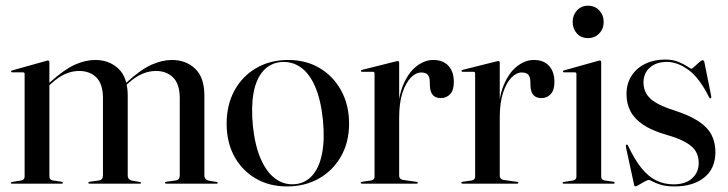

<svg xmlns="http://www.w3.org/2000/svg" viewBox="-20 -660 2618 690"><path d="M157.5 -437V-26Q157.5 -20 160.2 -16.5Q163 -13 169.5 -11.5L201 -7Q206 -6 206 -3Q206 0 202 0H22Q21 0 19.8 -1Q18.5 -2 18.5 -3Q18.5 -4 19.5 -4.8Q20.5 -5.5 23 -6L56.5 -11.5Q63 -13 65.8 -16.5Q68.5 -20 68.5 -25.5V-394.5Q68.5 -397 67.2 -398.5Q66 -400 62.5 -400H23.5Q22 -400.5 21 -401.2Q20 -402 20 -403.5Q20 -405 21 -405.8Q22 -406.5 24 -407L143.5 -440.5Q147.5 -442 149.2 -442.2Q151 -442.5 152.5 -442.5Q155 -442.5 156.2 -440.8Q157.5 -439 157.5 -437ZM148 -345 143.5 -349.5 160.5 -365Q211 -410.5 249 -427.5Q287 -444.5 322 -444.5Q372.5 -444.5 405.8 -413Q439 -381.5 439 -316V-30Q439 -22 443.2 -17Q447.5 -12 456 -10.5L482.5 -6Q487 -5.5 487 -3Q487 0 483 0H302Q297.5 0 297.5 -3Q297.5 -6 303 -7L335.5 -11.5Q344.5 -13 347.2 -18Q350 -23 350 -30V-307Q350 -358 326.5 -381.5Q303 -405 264 -405Q240 -405 215.2 -394.5Q190.5 -384 164.5 -360ZM423.5 -345 419.5 -349.5 436.5 -365Q486.5 -410.5 524.8 -427.5Q563 -444.5 597.5 -444.5Q648.5 -444.5 681.5 -413Q714.5 -381.5 714.5 -316V-30Q714.5 -22 718.8 -17Q723 -12 731.5 -10.5L758.5 -6Q760.5 -6 761.5 -5Q762.5 -4 762.5 -3Q762.5 -2 761.5 -1Q760.5 0 758.5 0H578Q573 0 573 -3Q573 -6 578.5 -7L611.5 -11.5Q620 -13 623 -18Q626 -23 626 -30V-307Q626 -358 602.2 -381.5Q578.5 -405 540 -405Q516 -405 491 -394.5Q466 -384 440 -360Z M1016 -444.5Q1079.5 -444.5 1128.5 -415.5Q1177.5 -386.5 1206 -334.8Q1234.5 -283 1234.5 -215.5Q1234.5 -149 1205.5 -98Q1176.5 -47 1126.2 -18.5Q1076 10 1011 10Q948 10 899 -18.5Q850 -47 822.2 -97.8Q794.5 -148.5 794.5 -215.5Q794.5 -283 822.5 -334.5Q850.5 -386 900.5 -415.2Q950.5 -444.5 1016 -444.5ZM1039 2Q1076.5 -1 1101.8 -28.8Q1127 -56.5 1137.2 -107.2Q1147.5 -158 1140.5 -229Q1133 -301.5 1112.5 -348.8Q1092 -396 1060.8 -418Q1029.5 -440 990 -437Q951 -433.5 925.8 -405Q900.5 -376.5 891.2 -326Q882 -275.5 889 -205.5Q896.5 -135.5 917.5 -88Q938.5 -40.5 969.8 -17.8Q1001 5 1039 2Z M1409.5 -239.5Q1409.5 -307.5 1428.2 -353Q1447 -398.5 1476.2 -421.5Q1505.5 -444.5 1537 -444.5Q1572.5 -444.5 1591.8 -423.2Q1611 -402 1611 -365Q1611 -336 1597.8 -321.8Q1584.5 -307.5 1564.5 -307.5Q1545.5 -307.5 1535.8 -318.2Q1526 -329 1525 -350.5L1524.5 -365Q1524.5 -382.5 1517.5 -391Q1510.5 -399.5 1493.5 -399.5Q1474.5 -399.5 1456.5 -381.2Q1438.5 -363 1426.5 -327Q1414.5 -291 1414.5 -237.5ZM1414.5 -434.5V-263.5V-28Q1414.5 -22.5 1417.8 -18.8Q1421 -15 1427.5 -13.5L1477 -6.5Q1479.5 -6 1480.5 -5.2Q1481.5 -4.5 1481.5 -3Q1481.5 -2 1480.2 -1Q1479 0 1477 0H1281Q1279 0 1277.5 -1.2Q1276 -2.5 1276 -3.5Q1276 -4.5 1277.8 -5.5Q1279.5 -6.5 1282.5 -7L1314 -11.5Q1320 -13 1323 -16.2Q1326 -19.5 1326 -24V-395.5Q1326 -398.5 1324.8 -400.2Q1323.5 -402 1320 -402H1280Q1279 -402 1278 -403Q1277 -404 1277 -405Q1277 -406.5 1278 -407.5Q1279 -408.5 1281.5 -409L1401 -439Q1404.5 -440 1406.5 -440.2Q1408.5 -440.5 1410 -440.5Q1412.5 -440.5 1413.5 -438.8Q1414.5 -437 1414.5 -434.5Z M1771 -239.5Q1771 -307.5 1789.8 -353Q1808.5 -398.5 1837.8 -421.5Q1867 -444.5 1898.5 -444.5Q1934 -444.5 1953.2 -423.2Q1972.5 -402 1972.5 -365Q1972.5 -336 1959.2 -321.8Q1946 -307.5 1926 -307.5Q1907 -307.5 1897.2 -318.2Q1887.5 -329 1886.5 -350.5L1886 -365Q1886 -382.5 1879 -391Q1872 -399.5 1855 -399.5Q1836 -399.5 1818 -381.2Q1800 -363 1788 -327Q1776 -291 1776 -237.5ZM1776 -434.5V-263.5V-28Q1776 -22.5 1779.2 -18.8Q1782.5 -15 1789 -13.5L1838.5 -6.5Q1841 -6 1842 -5.2Q1843 -4.5 1843 -3Q1843 -2 1841.8 -1Q1840.5 0 1838.5 0H1642.5Q1640.5 0 1639 -1.2Q1637.5 -2.5 1637.5 -3.5Q1637.5 -4.5 1639.2 -5.5Q1641 -6.5 1644 -7L1675.5 -11.5Q1681.5 -13 1684.5 -16.2Q1687.5 -19.5 1687.5 -24V-395.5Q1687.5 -398.5 1686.2 -400.2Q1685 -402 1681.5 -402H1641.5Q1640.5 -402 1639.5 -403Q1638.5 -404 1638.5 -405Q1638.5 -406.5 1639.5 -407.5Q1640.5 -408.5 1643 -409L1762.5 -439Q1766 -440 1768 -440.2Q1770 -440.5 1771.5 -440.5Q1774 -440.5 1775 -438.8Q1776 -437 1776 -434.5Z M2140.5 -437V-26Q2140.5 -20 2143.2 -16.5Q2146 -13 2152.5 -11.5L2184 -7Q2187 -6.5 2188 -5.5Q2189 -4.5 2189 -3Q2189 -2 2188 -1Q2187 0 2185 0H2005Q2004 0 2002.8 -1Q2001.5 -2 2001.5 -3Q2001.5 -4 2002.5 -4.8Q2003.5 -5.5 2006 -6L2039.5 -11.5Q2046 -13 2048.8 -16.5Q2051.5 -20 2051.5 -25.5V-394.5Q2051.5 -397 2050.2 -398.5Q2049 -400 2045.5 -400H2006.5Q2005 -400.5 2004 -401.2Q2003 -402 2003 -403.5Q2003 -405 2004 -405.8Q2005 -406.5 2007 -407L2126.5 -440.5Q2130.5 -442 2132.2 -442.2Q2134 -442.5 2135.5 -442.5Q2138 -442.5 2139.2 -440.8Q2140.5 -439 2140.5 -437ZM2093 -523Q2068.5 -523 2053.2 -539.8Q2038 -556.5 2038 -581Q2038 -605.5 2053.5 -622.5Q2069 -639.5 2093 -639.5Q2118 -639.5 2133.8 -622.5Q2149.5 -605.5 2149.5 -581Q2149.5 -556.5 2133.5 -539.8Q2117.5 -523 2093 -523Z M2376.5 -437.5Q2338.5 -437.5 2315.5 -417.2Q2292.5 -397 2292.5 -363.5Q2292.5 -341.5 2302.8 -323.5Q2313 -305.5 2337.5 -290.8Q2362 -276 2404 -263Q2459 -245 2491.2 -223.5Q2523.5 -202 2537.2 -175Q2551 -148 2551 -113.5Q2551 -54.5 2511 -22.2Q2471 10 2404 10Q2374 10 2354.8 4Q2335.5 -2 2325.2 -7.8Q2315 -13.5 2312 -13.5Q2307.5 -13.5 2297 -7.8Q2286.5 -2 2276.5 4Q2266.5 10 2264 10Q2263 10 2261.5 9.2Q2260 8.5 2259 5L2229.5 -131Q2229 -135 2229.2 -137.2Q2229.5 -139.5 2231 -140Q2232.5 -141 2234 -140.2Q2235.5 -139.5 2236.5 -137.5Q2261 -85.5 2286 -55Q2311 -24.5 2339.2 -11Q2367.5 2.5 2401 2.5Q2443 2.5 2467 -18.8Q2491 -40 2491 -75Q2491 -97 2481 -115Q2471 -133 2445.2 -148Q2419.5 -163 2372 -176.5Q2322 -191 2291 -212Q2260 -233 2245.8 -260.2Q2231.5 -287.5 2231.5 -321.5Q2231.5 -359.5 2249.5 -387.5Q2267.5 -415.5 2299 -430.8Q2330.5 -446 2371 -446Q2398 -446 2418 -437.8Q2438 -429.5 2450 -421.2Q2462 -413 2465 -413Q2467.5 -413 2475.8 -420.8Q2484 -428.5 2492.5 -436Q2501 -443.5 2504.5 -443.5Q2506.5 -443.5 2508.8 -442Q2511 -440.5 2511.5 -436L2535.5 -316.5Q2536.5 -312 2536 -309.8Q2535.5 -307.5 2533.5 -306.5Q2532.5 -306 2531.2 -306.8Q2530 -307.5 2529 -309Q2493.5 -380.5 2454 -409Q2414.5 -437.5 2376.5 -437.5Z"/></svg>

Font: Fraunces 120pt
Style: Regular
Weight: 400
Version: Version 1.000;[b76b70a41]